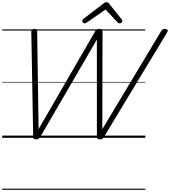

<svg xmlns="http://www.w3.org/2000/svg" viewBox="-20 -1246 1536 1736"><path d="M306 14Q293 14 286.5 8.5Q280 3 280 -13L263 -957Q263 -972 269.5 -978.5Q276 -985 292 -985Q306 -985 311 -980Q316 -975 316 -962L329 -79L840 -962Q848 -976 856 -980.5Q864 -985 878 -985Q895 -985 901 -980Q907 -975 907 -962L905 -78L1435 -961Q1443 -975 1451 -980Q1459 -985 1472 -985Q1488 -985 1494 -976Q1500 -967 1490 -951L920 -8Q913 4 905 9Q897 14 882 14Q869 14 862.5 8Q856 2 856 -13V-888L344 -8Q337 4 328.5 9Q320 14 306 14ZM745 -1035Q736 -1035 730 -1042Q724 -1049 724 -1057Q724 -1063 726 -1066.5Q728 -1070 732 -1074L913 -1212Q922 -1220 929 -1223Q936 -1226 944 -1226Q951 -1226 957 -1222.5Q963 -1219 968 -1211L1080 -1071Q1083 -1067 1084.5 -1063Q1086 -1059 1086 -1055Q1086 -1047 1077.5 -1041Q1069 -1035 1062 -1035Q1056 -1035 1051 -1037.5Q1046 -1040 1042 -1045L934 -1160L767 -1044Q760 -1039 755 -1037Q750 -1035 745 -1035ZM0 460H1294V470H0ZM0 -20H1294V0H0ZM0 -505H1294V-500H0ZM0 -980H1294V-970H0Z"/></svg>

Font: Playwrite NO Guides
Style: Regular
Weight: 400
Designer: Veronika Burian, José Scaglione
Foundry: TypeTogether
Version: Version 1.003